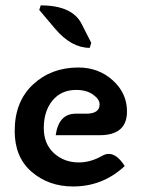

<svg xmlns="http://www.w3.org/2000/svg" viewBox="-20 -675 523 702"><path d="M256.8 -259.3H294.9Q344.2 -259.3 344.2 -293.5Q344.2 -312 320.3 -329.1Q296.4 -346.2 258.3 -346.2Q204.1 -346.2 172.1 -307.6Q140.1 -269 140.1 -206.5Q140.1 -148.9 177.2 -115Q214.4 -81.1 268.1 -81.1Q311.5 -81.1 354 -105.5Q365.7 -112.3 377.9 -112.3Q407.7 -112.3 436 -67.9Q356 6.8 247.1 6.8Q158.2 6.8 95.9 -46.6Q33.7 -100.1 33.7 -195.8Q33.7 -303.7 100.6 -366Q167.5 -428.2 266.6 -428.2Q340.3 -428.2 392.3 -381.3Q444.3 -334.5 444.3 -267.6Q444.3 -180.7 344.7 -180.7H183.6Q194.8 -259.3 256.8 -259.3ZM308.1 -500Q241.2 -500 182.1 -569.3L123.5 -638.7L128.9 -655.3Q244.6 -655.3 278.8 -586.9L313.5 -518.6Z"/></svg>

Font: ALMAS
Style: Bold
Weight: 700
Designer: ALMAS Font/ by Husham Jawad Kadhim, derived from the Bainsely font by/ Paul James MIller
Foundry: High-Logic / Made with FontCreator
Version: Version 1.411;September 19, 2021;FontCreator 14.0.0.2814 32-